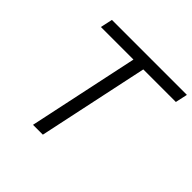

<svg xmlns="http://www.w3.org/2000/svg" viewBox="-176 -867 1034 1034"><g transform="rotate(45 341.5 -350.0)"><path d="M97 -631 112 -700H683L668 -631H420L286 0H211L345 -631Z"/></g></svg>

Font: Red Hat Display
Style: Italic
Weight: 400
Italic angle: -12°
Designer: Pentagram / MCKL
Foundry: Pentagram / MCKL
Version: Version 1.003; Red Hat Display Italic